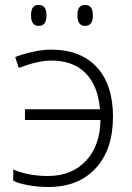

<svg xmlns="http://www.w3.org/2000/svg" viewBox="-20 -740 531 770"><path d="M174.8 9.8Q129.9 9.8 91.3 2.4Q52.7 -4.9 33.2 -15.1V-60.1Q95.2 -34.2 171.9 -34.2Q267.6 -34.2 324.7 -95Q381.8 -155.8 382.8 -258.8H80.1V-301.8H380.9Q372.6 -397.9 322.5 -447.5Q272.5 -497.1 185.1 -497.1Q133.3 -497.1 55.2 -467.8L41 -511.2Q68.4 -522.5 109.4 -531.7Q150.4 -541 184.1 -541Q303.2 -541 368.2 -470.7Q433.1 -400.4 433.1 -272Q433.1 -140.6 364 -65.4Q294.9 9.8 174.8 9.8ZM104.5 -678.2Q104.5 -700.7 112.1 -710.4Q119.6 -720.2 135.3 -720.2Q166.5 -720.2 166.5 -678.2Q166.5 -636.2 135.3 -636.2Q104.5 -636.2 104.5 -678.2ZM290.5 -678.2Q290.5 -700.7 298.1 -710.4Q305.7 -720.2 321.3 -720.2Q352.5 -720.2 352.5 -678.2Q352.5 -636.2 321.3 -636.2Q290.5 -636.2 290.5 -678.2Z"/></svg>

Font: JBL Sans
Style: Light
Weight: 300
Version: Version 1.10